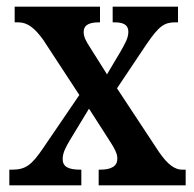

<svg xmlns="http://www.w3.org/2000/svg" viewBox="-20 -556 583 576"><path d="M8 0H224V-47H221C183 -47 168 -57 168 -79C168 -99 179 -117 190 -136L247 -230L299 -149C326 -108 332 -95 332 -80C332 -58 315 -47 280 -47H276V0H537V-47H526C505 -47 483 -62 457 -100L331 -291L420 -424C457 -478 473 -489 506 -489H514V-536H318V-489H322C347 -489 365 -484 365 -460C365 -442 355 -425 342 -402L301 -333L250 -414C237 -434 231 -446 231 -460C231 -476 240 -489 277 -489H280V-536H24V-489H35C63 -489 85 -471 110 -436L218 -271L109 -111C75 -61 57 -47 16 -47H8Z"/></svg>

Font: Noto Serif Ethiopic Condensed SemiBold
Style: Regular
Weight: 600
Width: 3
Designer: Monotype Design Team
Foundry: Monotype Imaging Inc.
Version: Version 2.102